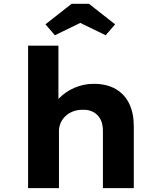

<svg xmlns="http://www.w3.org/2000/svg" viewBox="-20 -977 834 997"><path d="M125.8 0V-740H283.4V-406.7L244.7 -393.6Q255.2 -434.2 287.6 -467.5Q320 -500.9 367 -521.3Q414 -541.7 466.7 -541.7Q534.7 -541.7 581.4 -514.4Q628 -487 651.4 -437.7Q674.8 -388.4 674.8 -321.7V0H514.4V-297Q514.4 -333.4 501.6 -357.7Q488.8 -382.1 464.6 -395.3Q440.4 -408.4 408.1 -407Q381.7 -407 359.3 -398.4Q337 -389.9 320.5 -374.5Q303.9 -359.1 295.1 -338.9Q286.2 -318.8 286.2 -296.3V0H206.5Q174.2 0 154 0Q133.8 0 125.8 0ZM265 -793.9 216 -850.7 352 -957.4H441.7L577.7 -850.7L528.7 -793.9L382.1 -865.2H411.6Z"/></svg>

Font: Lexend Exa
Style: Regular
Weight: 400
Designer: Bonnie Shaver-Troup, Thomas Jockin
Foundry: Lexend
Version: Version 1.007